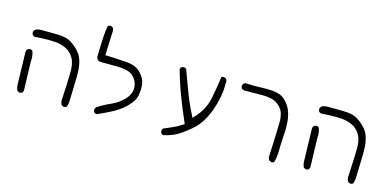

<svg xmlns="http://www.w3.org/2000/svg" viewBox="-62 -838 2624 1295"><g transform="rotate(15 1250.0 -191.0)"><path d="M101.1 92.3Q102.5 92.8 105.7 92.8Q108.9 92.8 113.5 91.6Q118.2 90.3 122.6 87.4L129.4 73.2L123.5 -130.4Q124.5 -139.6 124.5 -147.5Q124.5 -176.8 114.7 -202.1L102.1 -208.5Q100.6 -209 99.6 -209Q87.4 -209 79.6 -202.6Q71.8 -192.4 71.8 -184.1Q77.6 10.7 77.6 40.5Q77.6 64.9 87.9 85.9ZM417 108.4Q428.2 108.4 435.5 103Q444.8 83 444.8 58.6Q444.8 28.8 447.3 -24.9Q449.7 -78.6 449.7 -106.2Q449.7 -133.8 449 -148.7Q448.2 -163.6 447 -174.3Q445.8 -185.1 443.8 -194.8Q436.5 -234.4 418.5 -262.2Q408.2 -277.3 394 -291.5Q366.2 -318.4 339.8 -333Q313.5 -347.7 273.4 -350.6Q240.2 -353 178.7 -353Q161.1 -353 140.6 -353H140.1Q136.7 -353 134.3 -353Q110.8 -353 92.3 -341.3L85.4 -327.6Q85 -326.2 85 -324.7Q85 -323.2 85.2 -321.3Q85.4 -319.3 85.9 -317.1Q86.4 -314.9 86.9 -312.5Q88.4 -308.1 90.8 -304.2L104.5 -297.4Q160.6 -301.3 201.7 -301.3Q253.4 -301.3 280.3 -294.9Q330.6 -283.2 356.4 -257.3Q379.9 -233.9 389.2 -207.5Q400.4 -176.3 400.4 -132.1Q400.4 -87.9 393.1 51.8Q392.1 58.6 392.1 64.5Q392.1 85.4 400.9 101.1L414.6 107.9Q416 108.4 417 108.4Z M884.8 -95.2Q886.2 -102.5 887.9 -115.2Q889.6 -127.9 889.6 -146.5Q889.6 -165 886.7 -182.9Q883.8 -200.7 874 -217.8Q863.3 -236.3 845.2 -254.4Q810.5 -289.1 742.2 -293.5Q668.5 -298.3 597.7 -300.8L604 -459Q605 -463.9 605 -468.8Q605 -482.9 598.1 -493.7L584.5 -500.5Q583 -501 581.8 -501Q580.6 -501 578.6 -500.7Q576.7 -500.5 574.7 -500.2Q572.8 -500 570.8 -499Q566.9 -498 563.5 -495.6Q551.8 -460.9 548.3 -275.4Q549.8 -264.6 557.1 -257.3Q564.5 -250 575.2 -248.5Q631.3 -248.5 700.7 -247.6Q775.9 -246.6 807.9 -216.8Q839.8 -187 843.3 -141.6Q843.3 -138.2 843.3 -134.8Q843.3 -91.3 803.7 -51.8Q766.6 -14.6 718.3 6.3Q669.9 27.3 627.4 55.7L620.6 69.8Q620.1 71.3 620.1 72.3Q620.1 84.5 626.5 92.3Q633.8 97.7 642.6 99.6Q684.6 81.1 725.1 61Q791 28.8 832.5 -12.2Q845.7 -25.9 857.9 -41Q877.9 -66.4 884.8 -95.2Z M1431.2 -317.9Q1431.2 -322.3 1431.2 -328.1Q1432.1 -333.5 1432.1 -336.2Q1432.1 -338.9 1431.6 -341.8Q1431.2 -349.6 1425.8 -357.9L1411.6 -364.7Q1410.2 -365.2 1408.7 -365.2Q1398.9 -365.2 1392.1 -360.8Q1382.3 -283.2 1366.2 -206.1Q1349.1 -123.5 1288.1 -58.6L1274.9 -44.9L1266.6 -61.5Q1229 -134.3 1202.4 -206.8Q1175.8 -279.3 1147.9 -353L1135.3 -358.9Q1133.8 -359.4 1132.8 -359.4Q1120.6 -359.4 1111.8 -353.5L1106 -341.3Q1128.9 -256.8 1160.4 -173.3Q1191.9 -89.8 1235.4 9.8L1226.1 15.6Q1195.8 36.1 1163.1 50Q1130.4 64 1101.6 76.7L1095.2 89.4Q1094.7 90.8 1094.7 91.8Q1094.7 104 1100.6 112.8L1113.3 119.1Q1154.3 111.3 1193.1 93Q1231.9 74.7 1296.9 19.5Q1359.9 -34.2 1396.5 -134.3Q1431.2 -230.5 1431.2 -317.9Z M1565.4 -313Q1650.4 -314.5 1690.9 -314.5Q1759.8 -314.5 1793.5 -291Q1828.1 -267.1 1839.1 -237.8Q1850.1 -208.5 1850.1 -169.9Q1850.1 -133.3 1842.3 57.6Q1841.3 64 1841.3 69.8Q1841.3 86.4 1849.6 99.1L1863.8 106Q1865.2 106.4 1866.2 106.4Q1877 106.4 1884.3 101.6Q1896 60.1 1896 11.7Q1896 -36.6 1899.9 -88.9Q1902.3 -118.2 1902.3 -140.6Q1902.3 -163.1 1900.9 -180.7Q1897.9 -220.7 1885.3 -255.9Q1872.6 -291 1845.7 -319.3Q1820.3 -346.7 1784.2 -355.5Q1753.4 -362.8 1707.5 -362.8Q1695.8 -362.8 1674.8 -362.1Q1653.8 -361.3 1622.8 -361.3Q1591.8 -361.3 1559.6 -362.8L1546.9 -356.4L1540.5 -343.3Q1540 -341.8 1540 -339.4Q1540 -336.9 1541 -333.5Q1542 -326.7 1546.4 -320.8Q1554.7 -314.5 1565.4 -313Z M2101.1 92.3Q2102.5 92.8 2105.7 92.8Q2108.9 92.8 2113.5 91.6Q2118.2 90.3 2122.6 87.4L2129.4 73.2L2123.5 -130.4Q2124.5 -139.6 2124.5 -147.5Q2124.5 -176.8 2114.7 -202.1L2102.1 -208.5Q2100.6 -209 2099.6 -209Q2087.4 -209 2079.6 -202.6Q2071.8 -192.4 2071.8 -184.1Q2077.6 10.7 2077.6 40.5Q2077.6 64.9 2087.9 85.9ZM2417 108.4Q2428.2 108.4 2435.5 103Q2444.8 83 2444.8 58.6Q2444.8 28.8 2447.3 -24.9Q2449.7 -78.6 2449.7 -106.2Q2449.7 -133.8 2449 -148.7Q2448.2 -163.6 2447 -174.3Q2445.8 -185.1 2443.8 -194.8Q2436.5 -234.4 2418.5 -262.2Q2408.2 -277.3 2394 -291.5Q2366.2 -318.4 2339.8 -333Q2313.5 -347.7 2273.4 -350.6Q2240.2 -353 2178.7 -353Q2161.1 -353 2140.6 -353H2140.1Q2136.7 -353 2134.3 -353Q2110.8 -353 2092.3 -341.3L2085.4 -327.6Q2085 -326.2 2085 -324.7Q2085 -323.2 2085.2 -321.3Q2085.4 -319.3 2085.9 -317.1Q2086.4 -314.9 2086.9 -312.5Q2088.4 -308.1 2090.8 -304.2L2104.5 -297.4Q2160.6 -301.3 2201.7 -301.3Q2253.4 -301.3 2280.3 -294.9Q2330.6 -283.2 2356.4 -257.3Q2379.9 -233.9 2389.2 -207.5Q2400.4 -176.3 2400.4 -132.1Q2400.4 -87.9 2393.1 51.8Q2392.1 58.6 2392.1 64.5Q2392.1 85.4 2400.9 101.1L2414.6 107.9Q2416 108.4 2417 108.4Z"/></g></svg>

Font: NaikaiFont
Style: ExtraLight
Weight: 200
Version: Version 1.89